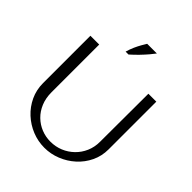

<svg xmlns="http://www.w3.org/2000/svg" viewBox="-258 -1091 1255 1255"><g transform="rotate(45 369.5 -463.0)"><path d="M369.4 14.8Q310.5 14.8 255.8 -7.2Q201.1 -29.3 158.1 -69Q115 -108.8 89.9 -162.3Q64.8 -215.9 64.8 -278.8V-716H146.2V-275.3Q146.2 -221 164.2 -177.8Q182.1 -134.5 213.4 -104Q244.6 -73.6 284.7 -57.5Q324.8 -41.4 369.4 -41.4Q416.6 -41.4 457.9 -58.5Q499.3 -75.6 531.2 -106.6Q563.2 -137.6 581.3 -179.3Q599.4 -221 599.4 -270.1L600.8 -716H674.1V-274.9Q674.1 -213.1 648.8 -160.2Q623.6 -107.4 580.2 -68.1Q536.9 -28.9 482.4 -7.1Q427.9 14.8 369.4 14.8ZM300.9 -805.3Q309.8 -836.1 321.2 -861.5Q332.6 -886.9 344.2 -907Q355.8 -927.1 364.4 -941.2H454Q442.5 -925.5 423.8 -903.4Q405.1 -881.3 380.8 -856.1Q356.5 -830.8 327.6 -805.3Z"/></g></svg>

Font: Russolo 10pt ExtraLight
Style: Regular
Weight: 200
Designer: Micah Stupak-Hahn
Version: Version 1.000